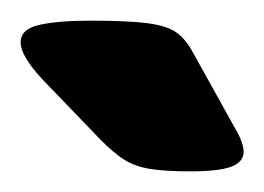

<svg xmlns="http://www.w3.org/2000/svg" viewBox="-20 -738 256 186"><path d="M164 -572Q139 -572 124.5 -574.5Q110 -577 100 -583.5Q90 -590 78 -602L27 -655Q0 -682 0 -697Q0 -710 18.5 -714Q37 -718 67 -718Q104 -718 123 -715.5Q142 -713 151 -706.5Q160 -700 167 -687L207 -615Q216 -600 216 -591Q216 -581 204 -576.5Q192 -572 164 -572Z"/></svg>

Font: Asap Black
Style: Regular
Weight: 900
Designer: Pablo Cosgaya
Foundry: Omnibus-Type
Version: Version 3.001; ttfautohint (v1.8.4.7-5d5b)